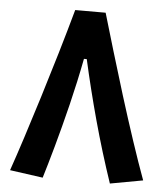

<svg xmlns="http://www.w3.org/2000/svg" viewBox="-51 -744 688 795"><g transform="rotate(5 293.0 -346.5)"><path d="M356 -698.2Q375.5 -631.8 401.6 -544.4Q427.7 -457 457 -362.5Q486.3 -268.1 515.9 -179.2Q545.4 -90.3 571.3 -20L435.1 4.9Q392.1 -122.1 356.9 -250.7Q321.8 -379.4 294.9 -500H283.2Q264.6 -403.3 241 -306.9Q217.3 -210.4 194.6 -128.9Q171.9 -47.4 155.8 4.9L18.6 -14.2Q39.1 -73.2 65.2 -153.8Q91.3 -234.4 119.9 -326.7Q148.4 -418.9 176.8 -514.4Q205.1 -609.9 229.5 -698.2Z"/></g></svg>

Font: Cascadia Code PL
Style: Bold
Weight: 700
Monospace: yes
Designer: Aaron Bell
Foundry: Saja Typeworks
Version: Version 2404.023; ttfautohint (v1.8.4)